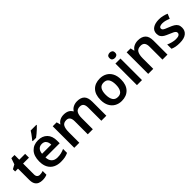

<svg xmlns="http://www.w3.org/2000/svg" viewBox="279 -2086 3416 3416"><g transform="rotate(-45 1987.5 -378.0)"><path d="M292 -92Q314 -92 335 -96Q356 -100 373 -106V-12Q352 -2 323 4Q294 10 259 10Q212 10 174.5 -5.5Q137 -21 114.5 -59Q92 -97 92 -166V-446H20V-502L100 -546L140 -661H220V-542H368V-446H220V-172Q220 -132 240 -112Q260 -92 292 -92Z M700 -552Q809 -552 872.5 -487Q936 -422 936 -306V-241H579Q581 -168 620 -128Q659 -88 731 -88Q782 -88 823 -98Q864 -108 907 -127V-27Q867 -8 824 1Q781 10 720 10Q640 10 579 -20.5Q518 -51 483.5 -113Q449 -175 449 -267Q449 -406 518 -479Q587 -552 700 -552ZM702 -458Q650 -458 618.5 -425Q587 -392 582 -330H813Q812 -386 785 -422Q758 -458 702 -458ZM876 -756Q859 -737 828.5 -708.5Q798 -680 765 -652Q732 -624 707 -606H623V-619Q638 -637 658.5 -663Q679 -689 698.5 -716.5Q718 -744 731 -766H876Z M1683 -552Q1775 -552 1822 -505Q1869 -458 1869 -353V0H1743V-328Q1743 -391 1720 -420.5Q1697 -450 1650 -450Q1584 -450 1556.5 -406.5Q1529 -363 1529 -282V0H1402V-328Q1402 -450 1310 -450Q1240 -450 1214.5 -402Q1189 -354 1189 -264V0H1062V-542H1161L1179 -471H1184Q1208 -510 1250 -531Q1292 -552 1345 -552Q1466 -552 1510 -467H1515Q1542 -510 1586.5 -531Q1631 -552 1683 -552Z M2511 -272Q2511 -137 2441 -63.5Q2371 10 2251 10Q2177 10 2119 -23Q2061 -56 2027.5 -119Q1994 -182 1994 -272Q1994 -407 2063.5 -479.5Q2133 -552 2254 -552Q2329 -552 2387 -519.5Q2445 -487 2478 -424.5Q2511 -362 2511 -272ZM2124 -272Q2124 -186 2154.5 -137.5Q2185 -89 2253 -89Q2320 -89 2350.5 -137.5Q2381 -186 2381 -272Q2381 -358 2350.5 -405.5Q2320 -453 2252 -453Q2185 -453 2154.5 -405.5Q2124 -358 2124 -272Z M2704 -752Q2732 -752 2753 -737Q2774 -722 2774 -685Q2774 -648 2753 -633Q2732 -618 2704 -618Q2674 -618 2653.5 -633Q2633 -648 2633 -685Q2633 -722 2653.5 -737Q2674 -752 2704 -752ZM2766 -542V0H2639V-542Z M3213 -552Q3305 -552 3356 -505Q3407 -458 3407 -353V0H3281V-327Q3281 -450 3181 -450Q3105 -450 3077 -402Q3049 -354 3049 -264V0H2922V-542H3021L3038 -469H3044Q3070 -510 3114.5 -531Q3159 -552 3213 -552Z M3932 -156Q3932 -78 3876 -34Q3820 10 3711 10Q3653 10 3610.5 2Q3568 -6 3531 -23V-131Q3570 -112 3619 -99.5Q3668 -87 3709 -87Q3763 -87 3787 -103Q3811 -119 3811 -146Q3811 -163 3800.5 -176.5Q3790 -190 3762.5 -204Q3735 -218 3685 -238Q3635 -258 3600.5 -278.5Q3566 -299 3548 -328.5Q3530 -358 3530 -402Q3530 -476 3588 -514Q3646 -552 3741 -552Q3792 -552 3836.5 -541.5Q3881 -531 3924 -512L3886 -422Q3849 -438 3810 -448.5Q3771 -459 3738 -459Q3695 -459 3673 -446Q3651 -433 3651 -410Q3651 -392 3662.5 -379.5Q3674 -367 3701.5 -354Q3729 -341 3779 -322Q3828 -303 3862.5 -282Q3897 -261 3914.5 -231Q3932 -201 3932 -156Z"/></g></svg>

Font: Noto Sans Lao UI SemBd
Style: Regular
Weight: 600
Designer: Monotype Design Team
Foundry: Monotype Imaging Inc.
Version: Version 2.000; ttfautohint (v1.8.4.7-5d5b)